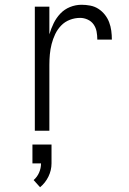

<svg xmlns="http://www.w3.org/2000/svg" viewBox="-20 -548 540 805"><path d="M126 0V-520H187V-404Q194 -428 205 -450.5Q216 -473 233 -491Q250 -509 273.5 -518.5Q297 -528 322 -528Q340 -528 358.5 -524.5Q377 -521 392.5 -511Q408 -501 419.5 -486.5Q431 -472 437.5 -455Q444 -438 446.5 -419.5Q449 -401 449 -382H388Q388 -399 385 -415.5Q382 -432 372.5 -445.5Q363 -459 347.5 -466Q332 -473 316 -473Q294 -473 273 -465Q252 -457 236.5 -441Q221 -425 211.5 -405Q202 -385 196.5 -363.5Q191 -342 189 -320Q187 -298 187 -276V0ZM148 237 121 207Q136 194 144 175.5Q152 157 152 137H116V58H196V137Q196 166 183 192.5Q170 219 148 237Z"/></svg>

Font: Iosevka Fixed SS04 Light
Style: Regular
Weight: 300
Monospace: yes
Designer: Belleve Invis
Foundry: Belleve Invis
Version: Version 32.5.0